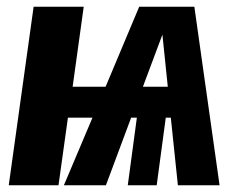

<svg xmlns="http://www.w3.org/2000/svg" viewBox="-20 -551 705 571"><path d="M509 0 488 -201H473L446 0H360L387 -201H370L295 0H170L255 -201H182L154 0H6L80 -531H229L196 -293H294L394 -531H558L633 0ZM405 -293H479L463 -448Z"/></svg>

Font: Fira Sans Extra Condensed
Style: Bold Italic
Weight: 700
Width: 3
Italic angle: -8°
Designer: Carrois Corporate & Edenspiekermann AG
Foundry: Carrois Corporate GbR & Edenspiekermann AG
Version: Version 4.203